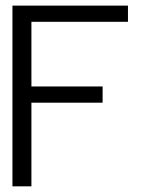

<svg xmlns="http://www.w3.org/2000/svg" viewBox="-20 -657 586 677"><path d="M431.2 -580.1H90.8V-352.1H341.8V-294.9H90.8V0H23.9V-637.2H431.2Z"/></svg>

Font: Anonymous Pro
Style: Regular
Weight: 400
Monospace: yes
Designer: Mark Simonson
Version: Version 1.002